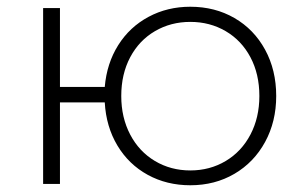

<svg xmlns="http://www.w3.org/2000/svg" viewBox="-20 -546 896 570"><path d="M108 -522H158V-288H291Q297 -358 331 -412Q365 -466 421 -496Q477 -526 545 -526Q618 -526 676 -492.5Q734 -459 767 -398.5Q800 -338 800 -261Q800 -185 767 -124.5Q734 -64 676 -30Q618 4 545 4Q475 4 418.5 -27Q362 -58 328.5 -114Q295 -170 291 -242H158V0H108ZM750 -261Q750 -326 723.5 -376Q697 -426 650 -453.5Q603 -481 545 -481Q487 -481 440 -453.5Q393 -426 366.5 -376Q340 -326 340 -261Q340 -197 366.5 -146.5Q393 -96 440 -68Q487 -40 545 -40Q603 -40 650 -68Q697 -96 723.5 -146.5Q750 -197 750 -261Z"/></svg>

Font: Goldbeck Next Light
Style: Regular
Weight: 300
Designer: Julieta Ulanovsky
Foundry: Julieta Ulanovsky
Version: Version 7.200